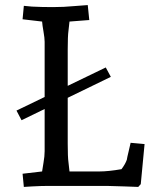

<svg xmlns="http://www.w3.org/2000/svg" viewBox="-20 -733 595 757"><path d="M65 -259 45 -297 397 -467 417 -430ZM247 -538V-167Q247 -114 250 -93L254 -57H372Q407 -57 459 -66Q474 -86 480 -103Q481 -111 487.5 -137.5Q494 -164 495 -170L550 -165L535 -7L525 4L471 2Q415 0 402 0H169Q144 0 106 2L74 4L69 -48L146 -57Q147 -66 151.5 -91.5Q156 -117 156 -137V-568Q156 -583 151.5 -608.5Q147 -634 146 -648L69 -657L74 -710L106 -707Q144 -705 188 -705Q232 -705 273 -709L326 -713L332 -654L254 -648L250 -612Q247 -591 247 -538Z"/></svg>

Font: Andada
Style: Regular
Weight: 400
Designer: Carolina Giovagnoli
Foundry: Carolina Giovagnoli
Version: Version 1.002